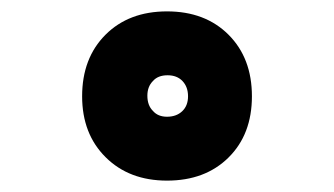

<svg xmlns="http://www.w3.org/2000/svg" viewBox="-20 -710 590 339"><path d="M125 -540Q125 -607.4 166.3 -648.7Q207.5 -689.9 274.9 -689.9Q342.3 -689.9 383.5 -648.7Q424.8 -607.4 424.8 -540Q424.8 -472.7 383.5 -431.9Q342.3 -391.1 274.9 -391.1Q208 -391.1 166.5 -432.4Q125 -473.6 125 -540ZM275.9 -577.1Q258.8 -577.1 250 -566.9Q240.2 -557.1 240.2 -541Q240.2 -523.9 250 -514.2Q258.8 -503.9 274.9 -503.9Q291.5 -503.9 301.8 -513.7Q312 -523.4 312 -540Q312 -556.6 302.2 -566.9Q292.5 -577.1 275.9 -577.1Z"/></svg>

Font: Don José
Style: Regular
Weight: 900
Designer: Cristian Tournier
Version: Version 1.000